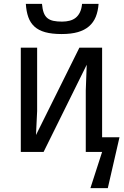

<svg xmlns="http://www.w3.org/2000/svg" viewBox="-20 -781 640 987"><path d="M420.9 0V-315.9L425.8 -448.2L204.1 0H86.9V-536.1H170.9V-210L165 -86.9L388.2 -536.1H504.9V-75.2H594.2L534.2 186H444.8L504.9 0ZM486.8 -761.2Q483.9 -723.1 472.2 -694.3Q460.4 -665.5 437.7 -645.8Q415 -626 380.4 -616Q345.7 -606 296.9 -606Q246.6 -606 212.4 -615.5Q178.2 -625 157 -644.5Q135.7 -664.1 125.5 -693.1Q115.2 -722.2 112.8 -761.2H195.8Q198.2 -733.4 204.8 -715.6Q211.4 -697.8 223.9 -687.7Q236.3 -677.7 254.6 -673.8Q272.9 -669.9 298.8 -669.9Q320.3 -669.9 338.1 -674.6Q356 -679.2 369.1 -689.7Q382.3 -700.2 390.9 -717.8Q399.4 -735.4 401.9 -761.2Z"/></svg>

Font: Droid Sans Mono
Style: Regular
Weight: 400
Monospace: yes
Foundry: Ascender Corporation
Version: Version 1.00 build 112